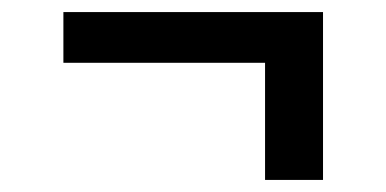

<svg xmlns="http://www.w3.org/2000/svg" viewBox="-20 -402 640 318"><path d="M419 -104V-298H85V-382H515V-104Z"/></svg>

Font: Iosevka Fixed Curly Md Ex
Style: Regular
Weight: 500
Width: 7
Monospace: yes
Designer: Belleve Invis
Foundry: Belleve Invis
Version: Version 30.1.2